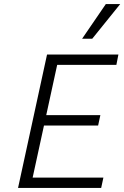

<svg xmlns="http://www.w3.org/2000/svg" viewBox="-20 -927 613 947"><path d="M479 0H69L212 -658H564L554 -607H262L141 -51H490ZM156 -308 167 -359H475L464 -308ZM385 -736 502 -907H573L435 -736Z"/></svg>

Font: Ysabeau Office Light
Style: Italic
Weight: 300
Italic angle: -12°
Designer: Christian Thalmann (Catharsis Fonts)
Version: Version 2.001;gftools[0.9.30]; featfreeze: tnum,lnum,ss02